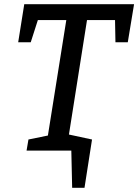

<svg xmlns="http://www.w3.org/2000/svg" viewBox="-20 -720 661 918"><path d="M107 0 116 -53 209 -72 297 -624H161L127 -518H67L96 -700H621L591 -518H532L530 -624H396L309 -73L398 -53L389 0ZM325 178 321 0H251L262 -87L420 -53L384 178Z"/></svg>

Font: Bitter Medium
Style: Italic
Weight: 500
Italic angle: -9°
Designer: Sol Matas, and Bitter project Authors
Foundry: Sol Matas
Version: Version 2.001